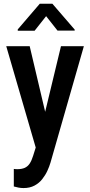

<svg xmlns="http://www.w3.org/2000/svg" viewBox="-20 -770 472 1004"><path d="M185.5 -58.1 298.8 -528.3H418.5L244.1 80.1Q238.3 100.1 227.8 123Q217.3 146 200.9 166.7Q184.6 187.5 160.4 200.4Q136.2 213.4 103 213.4Q89.4 213.4 76.7 210.9Q64 208.5 52.2 205.1V113.3Q56.2 113.8 61 114.3Q65.9 114.7 69.8 114.7Q93.8 114.7 109.4 107.7Q125 100.6 135.3 85.2Q145.5 69.8 153.3 44.4ZM135.3 -528.3 228 -135.3 248 -7.8 169.9 12.2 12.7 -528.3ZM253.9 -750.5 370.6 -615.2V-609.9H280.8L221.2 -685.5L161.1 -609.4H72.8V-616.2L188 -750.5Z"/></svg>

Font: Roboto Condensed Medium
Style: Regular
Weight: 500
Designer: Christian Robertson
Foundry: Google
Version: Version 3.0